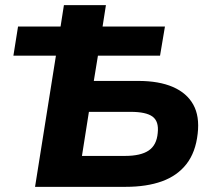

<svg xmlns="http://www.w3.org/2000/svg" viewBox="-20 -725 840 745"><path d="M116 0 197 -509H32L50 -622H215L228 -705H391L378 -622H620L601 -509H360L344 -411H516Q597 -411 651 -387.5Q705 -364 730 -319Q755 -274 747 -206Q739 -134 703.5 -88.5Q668 -43 608.5 -21.5Q549 0 467 0ZM298 -120H465Q526 -120 557 -141Q588 -162 592 -209Q597 -254 572 -272.5Q547 -291 487 -291H325Z"/></svg>

Font: Nunito Sans 8pt ExtraBold
Style: Italic
Weight: 800
Italic angle: -9°
Version: Version 3.101;gftools[0.9.27]